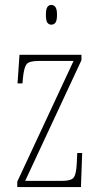

<svg xmlns="http://www.w3.org/2000/svg" viewBox="-20 -758 415 778"><path d="M50 0V-22L278 -511H136Q97 -511 87 -497Q77 -483 73 -442L71 -420H51L59 -536H310V-514L82 -25H230Q269 -25 279 -39Q289 -53 291 -95L293 -138H313L308 0ZM188 -658Q178 -658 172 -666Q166 -674 166 -698Q166 -721 172 -729.5Q178 -738 188 -738Q198 -738 204.5 -729.5Q211 -721 211 -698Q211 -674 204.5 -666Q198 -658 188 -658Z"/></svg>

Font: Noto Serif Khmer ExtraCondensed Thin
Style: Regular
Weight: 100
Width: 2
Designer: Danh Hong and the Monotype Design Team
Foundry: Monotype Imaging Inc.
Version: Version 2.004; ttfautohint (v1.8.4.7-5d5b)